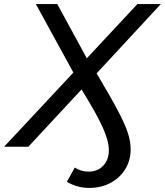

<svg xmlns="http://www.w3.org/2000/svg" viewBox="-56 -720 809 942"><path d="M418 -360Q489 -241 523.5 -175Q558 -109 571.5 -67.5Q585 -26 585 13Q585 67 558.5 110Q532 153 486 177.5Q440 202 383 202Q323 202 272 172L311 102Q341 122 379 122Q423 122 450.5 93Q478 64 478 17Q478 -28 448.5 -94Q419 -160 344 -281L83 0H-36L304 -364L120 -700H225L370 -434L618 -700H733Z"/></svg>

Font: Montserrat Alternates Medium
Style: Italic
Weight: 500
Italic angle: -11.3°
Designer: Julieta Ulanovsky
Foundry: Julieta Ulanovsky
Version: Version 7.200